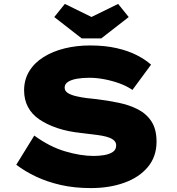

<svg xmlns="http://www.w3.org/2000/svg" viewBox="-20 -950 905 980"><path d="M444 10Q359 10 289.5 -6Q220 -22 164 -48.5Q108 -75 63 -109L155 -258Q233 -201 312.5 -177.5Q392 -154 458 -154Q483 -154 509.5 -158Q536 -162 554.5 -173.5Q573 -185 573 -208Q573 -221 564.5 -230.5Q556 -240 540 -246.5Q524 -253 502 -257Q480 -261 453 -264Q426 -267 396 -271Q327 -278 273.5 -296Q220 -314 181.5 -340Q143 -366 123 -403.5Q103 -441 103 -489Q103 -543 129 -586Q155 -629 202 -658.5Q249 -688 310 -703Q371 -718 440 -718Q515 -718 574.5 -704.5Q634 -691 678 -668.5Q722 -646 751 -620L656 -491Q627 -511 589.5 -524.5Q552 -538 512.5 -545.5Q473 -553 437 -553Q400 -553 372 -548Q344 -543 327 -532Q310 -521 310 -503Q310 -485 326.5 -475Q343 -465 368.5 -459Q394 -453 421.5 -449.5Q449 -446 472 -444Q530 -437 585.5 -425.5Q641 -414 684.5 -391.5Q728 -369 753.5 -329.5Q779 -290 779 -227Q779 -151 735 -98Q691 -45 615 -17.5Q539 10 444 10ZM397 -754 257 -863 311 -930 462 -856H432L583 -930L637 -863L497 -754Z"/></svg>

Font: Lexend Peta ExtraBold
Style: Regular
Weight: 800
Version: Version 1.007